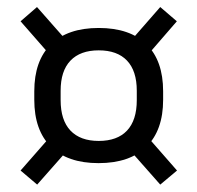

<svg xmlns="http://www.w3.org/2000/svg" viewBox="-20 -574 547 532"><path d="M253 -122Q167 -122 121 -167.5Q75 -213 75 -297.5V-321Q75 -406 121.2 -451.2Q167.5 -496.5 253.5 -496.5Q340 -496.5 386 -451.2Q432 -406 432 -321V-297.5Q432 -213 385.8 -167.5Q339.5 -122 253 -122ZM253.5 -183.5Q305 -183.5 332 -212.2Q359 -241 359 -296.5V-322.5Q359 -377.5 332 -406Q305 -434.5 253.5 -434.5Q202.5 -434.5 175.2 -406Q148 -377.5 148 -322.5V-296.5Q148 -241 175.2 -212.2Q202.5 -183.5 253.5 -183.5ZM379.5 -205.5 470.5 -101.5 424 -62.5 334 -164.5ZM173 -164.5 83 -62.5 37 -101.5 129 -206.5ZM124.5 -415 37 -515 82.5 -554.5 171.5 -453.5ZM334 -451.5 424 -554.5 470 -515 379.5 -410.5Z"/></svg>

Font: Anek Gurmukhi Medium
Style: Regular
Weight: 400
Version: Version 1.003